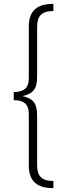

<svg xmlns="http://www.w3.org/2000/svg" viewBox="-20 -846 367 993"><path d="M256 -826C172 -826 129 -791 129 -709V-442C129 -388 100 -370 51 -370V-328C100 -328 129 -310 129 -257V10C129 92 172 127 256 127V90C195 90 172 64 172 9V-249C172 -317 147 -337 97 -349C147 -361 172 -381 172 -449V-707C172 -763 195 -789 256 -789Z"/></svg>

Font: Fira Sans ExtraLight
Style: Regular
Weight: 200
Designer: bBox Type GmbH & Carrois Corporate GbR & Edenspiekermann AG
Foundry: bBox Type GmbH & Carrois Corporate GbR & Edenspiekermann AG
Version: Version 4.300;PS 004.300;hotconv 1.0.88;makeotf.lib2.5.64775